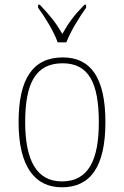

<svg xmlns="http://www.w3.org/2000/svg" viewBox="-20 -786 527 816"><path d="M225 -606H262C279 -651 318 -715 346 -753V-766H339C294 -720 272 -690 245 -642C217 -690 193 -720 149 -766H142V-753C170 -715 210 -651 225 -606ZM243 10C364 10 428 -77 428 -267C428 -455 366 -542 247 -542C121 -542 59 -453 59 -267C59 -78 128 10 243 10ZM243 -15C135 -15 87 -106 87 -267C87 -433 132 -517 246 -517C355 -517 400 -437 400 -267C400 -111 359 -15 243 -15Z"/></svg>

Font: Noto Serif SemiCondensed Thin
Style: Regular
Weight: 100
Width: 4
Designer: Monotype Design Team
Foundry: Monotype Imaging Inc.
Version: Version 2.015